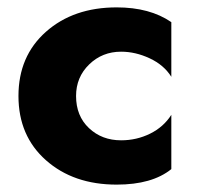

<svg xmlns="http://www.w3.org/2000/svg" viewBox="-20 -490 533 520"><path d="M186 -230Q186 -176 221 -143Q256 -110 308 -110Q350 -110 386.5 -128Q423 -146 444 -179V-32Q392 10 296 10Q179 10 104.5 -56Q30 -122 30 -230Q30 -338 104.5 -404Q179 -470 296 -470Q386 -470 444 -430V-282Q424 -314 385.5 -332Q347 -350 308 -350Q257 -350 221.5 -315.5Q186 -281 186 -230Z"/></svg>

Font: renner_700bold
Style: Bold
Weight: 700
Version: Version 003.000 ; ttfautohint (v0.97) -l 8 -r 50 -G 200 -x 1